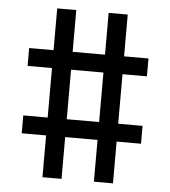

<svg xmlns="http://www.w3.org/2000/svg" viewBox="-51 -763 702 792"><g transform="rotate(5 300.0 -367.5)"><path d="M154 -18V-191H53V-265H154V-470H53V-544H154V-717H233V-544H367V-717H446V-544H547V-470H446V-265H547V-191H446V-18H367V-191H233V-18ZM367 -265V-470H233V-265Z"/></g></svg>

Font: Iosevka Extended
Style: Regular
Weight: 400
Width: 7
Monospace: yes
Designer: Belleve Invis
Foundry: Belleve Invis
Version: Version 32.5.0; ttfautohint (v1.8.4)